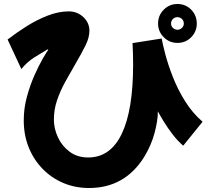

<svg xmlns="http://www.w3.org/2000/svg" viewBox="-20 -876 1058 962"><path d="M869 -661Q829 -661 800.5 -689.5Q772 -718 772 -758Q772 -799 800.5 -827.5Q829 -856 869 -856Q910 -856 938 -827.5Q966 -799 966 -758Q966 -718 938 -689.5Q910 -661 869 -661ZM426 66Q356 66 296.5 40.5Q237 15 192.5 -31Q148 -77 123.5 -138.5Q99 -200 99 -273Q99 -334 115 -392Q131 -450 153 -499.5Q175 -549 194.5 -582.5Q214 -616 222 -627L219 -629Q191 -613 153.5 -589.5Q116 -566 87 -530L18 -678Q62 -712 113.5 -744.5Q165 -777 219.5 -798Q274 -819 324 -819Q367 -819 397.5 -790.5Q428 -762 428 -722Q428 -688 408.5 -648.5Q389 -609 362 -563Q334 -515 308 -468Q282 -421 266 -374Q250 -327 250 -277Q250 -232 270 -188.5Q290 -145 328.5 -116Q367 -87 422 -87Q533 -87 590 -205.5Q647 -324 647 -553Q647 -606 644 -660L790 -683Q795 -655 808.5 -603.5Q822 -552 846 -490.5Q870 -429 907 -369.5Q944 -310 995 -266L898 -146Q871 -169 845.5 -202Q820 -235 800.5 -267Q781 -299 771 -318Q771 -272 754.5 -210Q738 -148 702 -89Q605 66 426 66ZM869 -727Q882 -727 891.5 -736Q901 -745 901 -758Q901 -772 891.5 -781Q882 -790 869 -790Q856 -790 846.5 -781Q837 -772 837 -758Q837 -745 846.5 -736Q856 -727 869 -727Z"/></svg>

Font: Mochiy Pop P One
Style: Regular
Weight: 400
Designer: FONTDASU
Foundry: FONTDASU / Google Inc. / Adobe
Version: Version 2.000